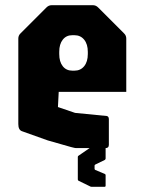

<svg xmlns="http://www.w3.org/2000/svg" viewBox="-20 -570 546 739"><path d="M274 0Q269 0 263.8 -1.5Q258.5 -3 253.5 -4L164 -29.5L64.5 -65Q50.5 -70 50.5 -92.5V-421.5Q50.5 -433.5 59 -441.5L159 -541.5Q167.5 -550 179 -550H337.5Q349 -550 357.5 -541.5L457.5 -441.5Q466 -433.5 466 -421.5V-216.5H206L203 -158L269 -135.5L391 -123.5Q399 -122 399 -111V-12.5Q399 0 386.5 0ZM258.5 -298H266.5Q290 -298 304 -315.2Q318 -332.5 318 -362V-370.5Q318 -400 304 -417.2Q290 -434.5 266.5 -434.5H258Q235 -434.5 221.5 -417.2Q208 -400 208 -370.5V-362Q208 -332.5 221.5 -315.2Q235 -298 258.5 -298ZM333 149Q329.5 149 328 148L282 125.5Q279.5 124 279.5 120.5V34.5Q279.5 30.5 282 29.5L328.5 -2.5Q330.5 -4 334 -4H382.5Q386.5 -4 386.5 0V40.5Q386.5 43 383.5 45.5L346.5 63.5Q344 65 344 67.5V79.5Q344 82.5 346.5 84L383.5 99.5Q386.5 100.5 386.5 104.5V144.5Q386.5 149 382.5 149Z"/></svg>

Font: Jaro 24pt
Style: Regular
Weight: 400
Designer: Agyei Archer, Celine Hurka, Mirko Velimirović
Version: Version 1.000